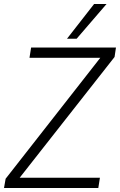

<svg xmlns="http://www.w3.org/2000/svg" viewBox="-41 -937 598 957"><path d="M-21 0 -13 -46 459 -649H106L114 -700H537L530 -653L57 -51H457L449 0ZM293 -744 428 -917H490L341 -744Z"/></svg>

Font: Georama ExtraCondensed Thin Light
Style: Italic
Weight: 300
Italic angle: -9°
Version: Version 1.001